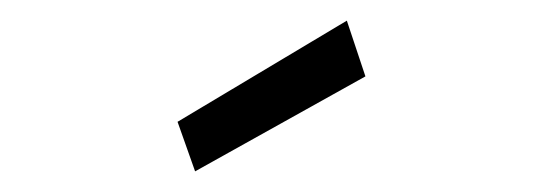

<svg xmlns="http://www.w3.org/2000/svg" viewBox="-20 -740 540 186"><path d="M152 -622 316 -720 334 -666 169 -574Z"/></svg>

Font: Lekton
Style: Italic
Weight: 400
Italic angle: -9.3°
Designer: Paolo Mazzetti, Luciano Perondi, Raffaele Flato, Elena Papassissa, Emilio Macchia, Michela Povoleri, Tobias Seemiller, R
Version: Version 3.000